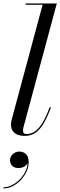

<svg xmlns="http://www.w3.org/2000/svg" viewBox="-37 -770 346 1102"><path d="M105 10Q66 10 46 -7.5Q26 -25 26 -53Q26 -63 27.2 -70.8Q28.5 -78.5 30.5 -85L207.5 -742.5H110.5V-750H289L97 -37Q96 -33 95.5 -28.2Q95 -23.5 95 -20.5Q95 -0.5 115.5 -0.5Q142 -0.5 164.5 -16.5Q187 -32.5 207.5 -66.5Q228 -100.5 248.5 -155.5L255.5 -153Q234 -95.5 212.2 -59.5Q190.5 -23.5 164.8 -6.8Q139 10 105 10ZM-17 311.5V305Q9 305 35 291Q61 277 81.8 254Q102.5 231 113.5 203Q124.5 175 120 146.5H126Q126 160 118.2 171.2Q110.5 182.5 98 188.5Q85.5 194.5 70.5 194.5Q44.5 194.5 32.5 181.2Q20.5 168 20.5 149.5Q20.5 136.5 27.5 125.2Q34.5 114 46.8 107Q59 100 74 100Q97.5 100 112.5 115Q127.5 130 127.5 161.5Q127.5 188.5 115.2 215Q103 241.5 82.2 263.5Q61.5 285.5 35.8 298.5Q10 311.5 -17 311.5Z"/></svg>

Font: Bodoni Moda 28pt
Style: Italic
Weight: 400
Italic angle: -13°
Designer: Owen Earl
Foundry: indestructible type
Version: Version 2.004